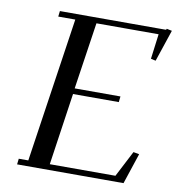

<svg xmlns="http://www.w3.org/2000/svg" viewBox="-80 -779 786 851"><g transform="rotate(10 313.0 -353.5)"><path d="M53.2 0 56.2 -25.9H99.1L195.8 -676.8H119.1L122.1 -702.1H600.1L602.1 -707L626 -702.1L578.1 -559.1L556.2 -564L570.8 -676.8H291L246.1 -376H452.1L449.2 -350.1H243.2L195.8 -25.9H491.2L551.8 -143.1L578.1 -138.2L532.2 0Z"/></g></svg>

Font: Dehuti Alt
Style: Bold-Italic
Weight: 700
Version: Version 1.2